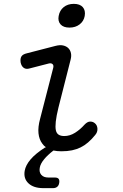

<svg xmlns="http://www.w3.org/2000/svg" viewBox="-20 -774 640 995"><path d="M132 -419Q115 -414 103 -422.5Q91 -431 87 -450Q84 -470 91 -481.5Q98 -493 120 -498L267 -536Q290 -542 306.5 -538.5Q323 -535 333.5 -525Q344 -515 347.5 -499.5Q351 -484 346 -465L283 -217Q272 -172 269 -143.5Q266 -115 269.5 -99Q273 -83 284 -76Q295 -69 313 -69Q342 -69 369 -86Q396 -103 418 -128Q433 -144 447.5 -144Q462 -144 472 -135Q484 -125 485 -107Q486 -89 473 -74Q455 -52 436.5 -36Q418 -20 397.5 -10Q377 0 353 5Q329 10 298 10Q276 10 257 6Q226 30 209 51Q189 75 186 96Q182 118 194 132Q206 146 231 146H264Q278 146 283.5 152.5Q289 159 287 173Q285 187 276.5 194Q268 201 255 201H205Q154 201 127.5 176Q101 151 108 111Q113 82 138.5 52Q164 22 214 -10H219Q207 -18 199 -30Q183 -51 179.5 -83Q176 -115 188 -159L256 -423Q259 -436 252 -442Q245 -448 233 -445ZM340 -631Q309 -631 294 -647.5Q279 -664 284 -691Q289 -720 310 -737Q331 -754 362.5 -754Q394 -754 409 -737Q424 -720 419 -691Q414 -664 392.5 -647.5Q371 -631 340 -631Z"/></svg>

Font: Maple Mono Light
Style: Italic
Weight: 300
Italic angle: -10°
Monospace: yes
Designer: subframe7536
Version: Version 7.000